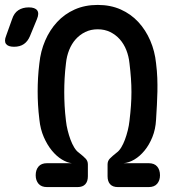

<svg xmlns="http://www.w3.org/2000/svg" viewBox="-97 -760 717 780"><path d="M218 0H94Q71 0 59.5 -13.5Q48 -27 48 -48Q48 -70 59.5 -83.5Q71 -97 94 -97H195Q176 -99 154.5 -112Q133 -125 114 -148Q95 -171 81 -203Q67 -235 63 -274Q59 -307 57.5 -334.5Q56 -362 56 -388.5Q56 -415 57.5 -443Q59 -471 63 -503Q68 -552 86.5 -595Q105 -638 135 -670.5Q165 -703 206.5 -721.5Q248 -740 300 -740Q352 -740 393.5 -721.5Q435 -703 465 -670.5Q495 -638 513.5 -595Q532 -552 537 -503Q541 -471 542 -443Q543 -415 542.5 -388.5Q542 -362 540.5 -334.5Q539 -307 537 -274Q535 -235 522 -203Q509 -171 490 -148Q471 -125 449 -112Q427 -99 405 -97H507Q530 -97 541.5 -83.5Q553 -70 553 -48Q553 -27 541.5 -13.5Q530 0 507 0H382Q361 0 350.5 -11.5Q340 -23 340 -44V-92Q340 -106 349 -115.5Q358 -125 377 -140Q387 -147 395.5 -161Q404 -175 410.5 -192.5Q417 -210 422 -230Q427 -250 429 -269Q433 -302 435 -330.5Q437 -359 437 -386Q437 -413 435 -441.5Q433 -470 429 -503Q426 -532 416 -557Q406 -582 389.5 -600.5Q373 -619 350.5 -630Q328 -641 300 -641Q272 -641 249.5 -630Q227 -619 210.5 -600.5Q194 -582 184 -557Q174 -532 171 -503Q167 -470 165.5 -441.5Q164 -413 164 -386Q164 -359 165.5 -330.5Q167 -302 171 -269Q173 -250 178 -230Q183 -210 189.5 -192.5Q196 -175 204.5 -161Q213 -147 223 -140Q242 -125 251 -115.5Q260 -106 260 -92V-44Q260 -23 249.5 -11.5Q239 0 218 0ZM25 -614Q16 -592 0 -581Q-16 -570 -40 -570Q-64 -570 -72.5 -581.5Q-81 -593 -72 -615L-48 -682Q-40 -707 -22.5 -718.5Q-5 -730 20 -730Q45 -730 54 -718Q63 -706 53 -682Z"/></svg>

Font: Maple Mono Medium
Style: Regular
Weight: 500
Monospace: yes
Designer: subframe7536
Version: Version 7.000